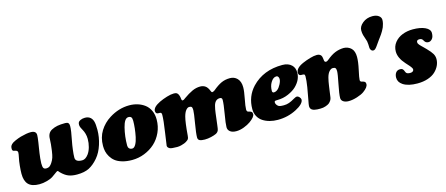

<svg xmlns="http://www.w3.org/2000/svg" viewBox="-50 -1332 4504 1938"><g transform="rotate(-15 2202.5 -363.5)"><path d="M182.1 17.6Q102.5 17.6 66.9 -20.5Q32.7 -57.1 32.7 -131.3Q32.7 -164.1 37.6 -214.4Q42.5 -264.6 50.3 -298.3Q57.6 -331.5 57.6 -347.2Q57.6 -364.3 39.6 -370.6Q38.6 -371.1 36.9 -371.6Q35.2 -372.1 34.2 -372.1Q32.7 -372.6 29.5 -373.3Q26.4 -374 24.2 -374.5Q22 -375 21 -375Q20 -375.5 17.1 -376.2Q14.2 -377 13.2 -377.4Q2.4 -382.3 2.4 -399.9Q2.4 -415 5.4 -424.3Q8.3 -433.6 19.5 -445.8Q31.2 -458.5 63.2 -472.7Q95.2 -486.8 123.5 -495.1Q189 -513.2 230 -513.2Q287.6 -513.2 287.6 -468.3Q287.6 -447.8 279.3 -392.1Q277.8 -381.8 271.7 -344.5Q265.6 -307.1 262.5 -285.2Q259.3 -263.2 256.1 -232.7Q252.9 -202.1 252.9 -182.1Q252.9 -147 259.8 -133.8Q267.6 -119.1 290.5 -119.1Q310.5 -119.1 323.7 -128.4Q336.9 -137.7 350.6 -158.2Q367.7 -184.6 375.2 -208Q382.8 -231.4 389.2 -275.4Q399.4 -346.7 400.4 -397Q400.9 -459.5 447.3 -483.9Q476.1 -499 508.3 -505.4Q540.5 -511.7 591.8 -511.7Q613.3 -511.7 622.8 -502Q632.3 -492.2 632.3 -470.7Q632.3 -425.3 609.4 -313.5Q603 -283.2 596.7 -232.9Q590.3 -182.6 590.3 -150.4Q590.3 -104 661.6 -104Q695.8 -104 727.1 -146Q747.6 -174.3 758.8 -215.1Q770 -255.9 770 -298.3Q770 -328.1 762.5 -354.2Q754.9 -380.4 745.8 -395.5Q736.8 -410.6 729.2 -427.7Q721.7 -444.8 721.7 -458Q721.7 -474.1 727.1 -484.1Q732.4 -494.1 749.5 -502.4Q770.5 -512.2 796.9 -512.2Q832.5 -512.2 854 -493.2Q872.1 -477.1 880.1 -449.5Q888.2 -421.9 888.2 -361.8Q888.2 -286.6 863.8 -210.2Q839.4 -133.8 795.9 -83Q750.5 -29.8 701.2 -4.4Q651.9 21 573.7 21Q521.5 21 485.1 6.6Q448.7 -7.8 411.1 -45.4Q407.7 -48.8 403.6 -54.2Q399.4 -59.6 396.7 -62Q394 -64.5 391.1 -64.5Q387.2 -64.5 377.4 -57.9Q367.7 -51.3 350.1 -38.3Q332.5 -25.4 320.8 -17.6Q302.7 -5.4 261.7 6.1Q220.7 17.6 182.1 17.6Z M900.4 -189.5Q900.4 -278.3 942.1 -345.2Q983.9 -412.1 1051.8 -454.6Q1151.9 -517.6 1261.7 -517.6Q1308.1 -517.6 1349.1 -504.6Q1390.1 -491.7 1422.6 -466.8Q1455.1 -441.9 1473.9 -401.1Q1492.7 -360.4 1492.7 -308.1Q1492.7 -236.8 1464.4 -174.3Q1436 -111.8 1388.7 -68.8Q1341.3 -25.9 1278.8 -1.2Q1216.3 23.4 1148.9 23.4Q1091.3 23.4 1046.4 10Q1001.5 -3.4 974.6 -24.7Q947.8 -45.9 930.4 -75Q913.1 -104 906.7 -131.8Q900.4 -159.7 900.4 -189.5ZM1179.7 -87.9Q1200.2 -87.9 1216.8 -117.4Q1233.4 -147 1242.4 -191.2Q1251.5 -235.4 1256.1 -278.3Q1260.7 -321.3 1260.7 -355.5Q1260.7 -382.8 1252 -393.8Q1243.2 -404.8 1223.6 -404.8Q1200.7 -404.8 1185.3 -381.3Q1169.9 -357.9 1159.2 -315.4Q1136.7 -225.6 1136.7 -130.4Q1136.7 -112.3 1147 -100.6Q1158.2 -87.9 1179.7 -87.9Z M1822.3 -439Q1877.4 -478 1918.7 -496.8Q1960 -515.6 2002 -515.6Q2032.7 -515.6 2055.4 -500Q2078.1 -484.4 2093.3 -444.8Q2099.1 -428.7 2106.9 -428.7Q2110.8 -428.7 2119.4 -432.4Q2127.9 -436 2131.8 -439.5Q2183.1 -482.4 2223.6 -501Q2264.2 -519.5 2314 -519.5Q2359.4 -519.5 2389.2 -489.3Q2420.9 -456.5 2420.9 -396Q2420.9 -355.5 2405.8 -279.5Q2390.6 -203.6 2390.6 -171.4Q2390.6 -153.3 2402.3 -146.5Q2404.3 -145.5 2425.3 -140.1Q2432.6 -137.7 2437.5 -134.3Q2447.8 -126.5 2447.8 -108.9Q2447.8 -78.6 2390.1 -37.1Q2362.8 -17.6 2320.8 -1.5Q2278.8 14.6 2239.7 14.6Q2199.2 14.6 2176.3 -2.9Q2153.3 -20.5 2153.3 -49.8Q2153.3 -85.9 2170.4 -184.8Q2187.5 -283.7 2187.5 -326.7Q2187.5 -351.1 2164.1 -351.1Q2113.8 -351.1 2097.7 -289.6Q2093.3 -273.9 2089.6 -253.4Q2085.9 -232.9 2084 -216.6Q2082 -200.2 2077.4 -162.1Q2072.8 -124 2069.3 -96.7Q2064.5 -54.2 2060.5 -43.9Q2052.2 -22 2030.3 -11.7Q2010.7 -2.4 1977.1 5.6Q1943.4 13.7 1910.6 13.7Q1874.5 13.7 1856.9 4.9Q1839.4 -3.9 1839.4 -27.3Q1839.4 -67.9 1856.9 -170.9Q1874.5 -273.9 1874.5 -303.7Q1874.5 -328.1 1867.7 -336.7Q1860.8 -345.2 1842.3 -345.2Q1824.7 -345.2 1807.6 -324.5Q1790.5 -303.7 1779.3 -262.2Q1764.2 -206.1 1753.4 -68.8Q1751.5 -43.5 1745.1 -34.2Q1738.8 -24.9 1717.8 -11.7Q1710 -7.3 1698.2 -2.2Q1686.5 2.9 1664.6 8.5Q1642.6 14.2 1622.1 14.2Q1560.1 14.2 1543.9 5.4Q1521.5 -7.3 1521.5 -24.9Q1521.5 -33.7 1540.5 -158.2Q1559.6 -282.7 1559.6 -340.3Q1559.6 -356.4 1551.3 -361.3Q1545.9 -364.3 1536.6 -364.3H1523.9Q1520 -364.3 1513.2 -366.2Q1508.8 -367.7 1505.9 -370.6Q1497.1 -379.4 1497.1 -394.5Q1497.1 -435.5 1572.8 -472.7Q1609.4 -490.2 1652.8 -503.4Q1696.3 -516.6 1725.6 -516.6Q1742.7 -516.6 1752 -513.2Q1761.2 -509.8 1769 -499Q1782.2 -480 1785.6 -439.9Q1787.1 -426.3 1796.4 -426.3Q1800.3 -426.3 1804.2 -427.7Q1808.1 -429.2 1810.1 -430.2Q1812 -431.2 1816.7 -434.6Q1821.3 -438 1822.3 -439Z M2859.4 -511.2Q2921.4 -511.2 2956.1 -477.1Q2986.3 -447.8 2986.3 -397.9Q2986.3 -323.7 2922.4 -260.7Q2891.1 -230 2836.7 -206.1Q2782.2 -182.1 2721.2 -182.1Q2701.2 -182.1 2695.1 -179.2Q2689 -176.3 2689 -165.5Q2689 -148.9 2704.6 -131.3Q2715.3 -119.6 2730.2 -116.7Q2745.1 -113.8 2770.5 -113.8Q2799.8 -113.8 2825.9 -123Q2852.1 -132.3 2885.7 -152.3Q2907.7 -165 2917 -165Q2931.2 -165 2944.8 -150.4Q2957.5 -136.2 2957.5 -123.5Q2957.5 -102.1 2934.8 -78.9Q2912.1 -55.7 2871.1 -34.7Q2780.3 12.7 2675.3 12.7Q2630.4 12.7 2590.8 2.2Q2551.3 -8.3 2520 -28.6Q2488.8 -48.8 2470.5 -82.3Q2452.1 -115.7 2452.1 -158.2Q2452.1 -291 2539.1 -383.8Q2660.6 -511.2 2859.4 -511.2ZM2706.1 -265.6Q2748.5 -265.6 2780.3 -326.2Q2797.4 -358.4 2797.4 -381.3Q2797.4 -393.1 2791.5 -403.3Q2784.2 -415.5 2771.5 -415.5Q2737.8 -415.5 2712.4 -372.6Q2689.9 -335.9 2689.9 -284.2Q2689.9 -276.4 2694.3 -271Q2698.7 -265.6 2706.1 -265.6Z M3501.5 -516.6Q3522.9 -516.6 3544.4 -508.1Q3565.9 -499.5 3580.6 -484.4Q3609.9 -454.6 3609.9 -394.5Q3609.9 -342.8 3592.3 -263.2Q3574.7 -183.6 3574.7 -163.1Q3574.7 -153.8 3576.9 -150.1Q3579.1 -146.5 3585 -143.1Q3586.9 -142.1 3607.9 -136.7Q3615.2 -134.3 3620.1 -130.9Q3624.5 -127.4 3625.5 -125.5Q3630.4 -118.2 3630.4 -105.5Q3630.4 -72.3 3577.1 -34.2Q3552.2 -16.1 3503.7 -0.5Q3455.1 15.1 3414.6 15.1Q3380.4 15.1 3358.9 1Q3337.4 -13.2 3337.4 -37.6Q3337.4 -78.1 3357.9 -178.5Q3378.4 -278.8 3378.4 -308.6Q3378.4 -332 3370.4 -340.6Q3362.3 -349.1 3343.3 -349.1Q3324.7 -349.1 3305.9 -328.4Q3287.1 -307.6 3276.4 -267.1Q3272 -251.5 3267.8 -228.3Q3263.7 -205.1 3261 -186.3Q3258.3 -167.5 3252.9 -129.2Q3247.6 -90.8 3244.6 -68.8Q3240.2 -36.6 3209.5 -11.7Q3198.2 -3.4 3173.3 5.4Q3148.4 14.2 3119.1 14.2Q3098.1 14.2 3086.4 13.7Q3074.7 13.2 3058.1 9.8Q3041.5 6.3 3031.7 -0.5Q3012.7 -13.2 3012.7 -40Q3012.7 -52.2 3023.7 -107.2Q3034.7 -162.1 3045.7 -229.7Q3056.6 -297.4 3056.6 -340.3Q3056.6 -356.4 3048.3 -361.3Q3043 -364.3 3016.1 -364.3L3006.3 -366.2Q3002 -367.7 2999 -370.6Q2990.7 -378.9 2990.7 -394.5Q2990.7 -442.4 3069.8 -477.5Q3107.4 -494.1 3149.7 -506.3Q3191.9 -518.6 3221.2 -518.6Q3252 -518.6 3266.1 -499Q3269 -494.6 3271 -488.5Q3272.9 -482.4 3273.7 -477.5Q3274.4 -472.7 3275.9 -462.2Q3277.3 -451.7 3278.3 -444.3Q3281.2 -428.2 3295.9 -428.2Q3306.6 -428.2 3320.8 -440.4Q3369.6 -481.4 3411.9 -498.5Q3454.1 -515.6 3501.5 -516.6Z M3786.6 -414.6Q3772 -414.6 3762.9 -426.8Q3753.9 -439 3753.9 -452.1Q3753.9 -487.3 3749 -520Q3747.6 -528.8 3740 -547.9Q3732.4 -566.9 3726.1 -590.8Q3719.7 -614.7 3719.7 -641.1Q3719.7 -682.6 3762 -717Q3804.2 -751.5 3864.3 -751.5Q3905.8 -751.5 3929.9 -733.6Q3954.1 -715.8 3954.1 -689.9Q3954.1 -670.9 3949 -650.6Q3943.8 -630.4 3938 -615.5Q3932.1 -600.6 3920.4 -580.6Q3908.7 -560.5 3902.3 -551.5Q3896 -542.5 3882.6 -524.2Q3869.1 -505.9 3867.2 -503.4Q3859.9 -493.2 3850.6 -480Q3841.3 -466.8 3836.4 -459.7Q3831.5 -452.6 3825 -443.8Q3818.4 -435.1 3814.5 -430.7Q3810.5 -426.3 3805.4 -422.1Q3800.3 -418 3795.9 -416.3Q3791.5 -414.6 3786.6 -414.6Z M4038.6 -126.5Q4041 -118.7 4044.9 -113.8Q4055.7 -99.1 4086.4 -99.1Q4105 -99.1 4114.7 -106.7Q4124.5 -114.3 4124.5 -126.5Q4124.5 -131.8 4121.6 -138.2Q4118.7 -144.5 4111.6 -153.8Q4104.5 -163.1 4099.4 -169.2Q4094.2 -175.3 4082.3 -188.2Q4070.3 -201.2 4065.4 -207Q4001.5 -277.8 4001.5 -344.7Q4001.5 -398.4 4033.4 -438.5Q4065.4 -478.5 4115.5 -498Q4165.5 -517.6 4224.6 -517.6Q4303.2 -517.6 4352.8 -494.4Q4402.3 -471.2 4402.3 -432.1Q4402.3 -392.1 4384.8 -371.8Q4367.2 -351.6 4346.7 -351.6Q4316.9 -351.6 4304.2 -376Q4295.4 -392.6 4286.6 -398.2Q4277.8 -403.8 4262.7 -403.8Q4233.9 -403.8 4233.9 -379.9Q4233.9 -373.5 4236.6 -366.9Q4239.3 -360.4 4247.1 -351.6Q4254.9 -342.8 4261.7 -335.9Q4268.6 -329.1 4283.7 -314.5Q4298.8 -299.8 4309.1 -289.1Q4349.1 -248 4364 -222.2Q4378.9 -196.3 4378.9 -166.5Q4378.9 -131.8 4363.5 -98.9Q4348.1 -65.9 4318.8 -38.3Q4289.6 -10.7 4241 5.9Q4192.4 22.5 4131.3 22.5Q4034.2 22.5 3981.4 -12.7Q3936.5 -42.5 3936.5 -88.9Q3936.5 -120.6 3951.9 -141.4Q3967.3 -162.1 3997.1 -162.1Q4014.6 -162.1 4023.4 -153.8Q4032.2 -145.5 4038.6 -126.5Z"/></g></svg>

Font: Cooper* Black
Style: Italic
Weight: 900
Italic angle: -7°
Designer: Owen Earl
Foundry: indestructible type*
Version: Version 0.001